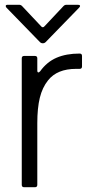

<svg xmlns="http://www.w3.org/2000/svg" viewBox="-20 -783 385 803"><path d="M81 0Q71 0 71 -10V-539Q71 -549 81 -549H126Q136 -549 136 -539V-488Q136 -480 141 -480Q143 -480 148 -485Q176 -524 216.5 -541.5Q257 -559 313 -559Q323 -559 323 -549V-505Q323 -495 313 -495H298Q219 -495 181 -447Q157 -417 146.5 -374Q136 -331 136 -268V-10Q136 0 126 0ZM147 -607 7 -751Q4 -754 4 -758Q4 -763 12 -763H60Q67 -763 72 -758L152 -673Q155 -669 159 -669Q163 -669 166 -673L246 -758Q251 -763 258 -763H306Q313 -763 314.5 -759.5Q316 -756 311 -751L171 -607Q166 -602 159 -602Q152 -602 147 -607Z"/></svg>

Font: Open Sauce Two Light
Style: Regular
Weight: 300
Designer: Alfredo Marco Pradil
Foundry: Creative Sauce Fz LLC
Version: Version 1.477